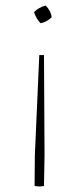

<svg xmlns="http://www.w3.org/2000/svg" viewBox="-20 -499 297 694"><path d="M127 -415Q112 -429 103 -455Q119 -472 145 -479Q164 -460 167 -437Q151 -420 127 -415ZM105 173 106 61 122 -300H139L141 61L139 173Q135 174 131 174.5Q127 175 122 175Q118 175 114 174.5Q110 174 105 173Z"/></svg>

Font: Piazzolla SC Thin
Style: Regular
Weight: 100
Designer: Juan Pablo del Peral
Foundry: Huerta Tipografica
Version: Version 1.330